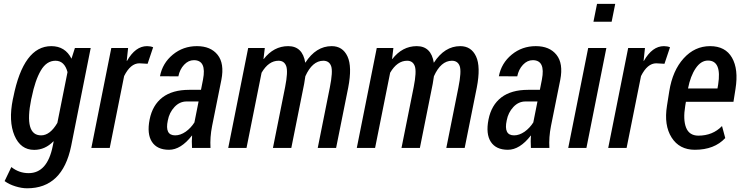

<svg xmlns="http://www.w3.org/2000/svg" viewBox="-20 -782 3926 1015"><path d="M147.5 -267.6 145 -257.3Q106.4 -66.4 197.3 -66.4Q244.6 -66.4 283.2 -132.3L336.9 -400.9Q320.8 -460.9 273.4 -460.9Q226.1 -460.9 195.8 -409.2Q165.5 -357.4 147.5 -267.6ZM251 -538.1Q324.7 -538.1 357.9 -471.7L376 -528.3H459.5L356 -9.3Q310.1 213.4 123.5 213.4Q94.7 213.4 61.5 203.1Q28.3 192.9 4.4 175.3L40 101.1Q80.6 133.3 131.3 133.3Q230 133.3 258.8 -9.8L263.7 -34.2L262.2 -34.7Q218.3 10.3 160.6 10.3Q88.9 10.3 56.6 -65.4Q24.4 -141.1 47.9 -257.3L50.3 -267.6Q104 -538.1 251 -538.1Z M757.3 -538.1Q775.4 -538.1 789.6 -532.2L760.3 -444.8L716.8 -447.3Q669.9 -447.3 636.2 -379.9L560.1 0H462.9L568.4 -528.3H657.2L649.9 -460.4L651.4 -460Q695.8 -538.1 757.3 -538.1Z M906.2 -66.4Q933.6 -66.4 961.9 -85.9Q989.3 -105.5 1007.8 -134.8L1029.8 -245.6H966.3Q929.7 -245.6 902.3 -216.3Q875 -187 867.2 -145.5Q850.1 -66.4 906.2 -66.4ZM980 -307.1H1042.5L1053.2 -361.3Q1073.2 -463.9 1004.9 -463.9Q976.1 -463.9 953.1 -439.5Q930.2 -415 922.9 -378.4L825.7 -378.9Q838.9 -448.2 893.6 -493.2Q948.2 -538.1 1021 -538.1Q1093.8 -538.1 1130.4 -492.2Q1167 -446.3 1150.4 -360.4L1101.1 -115.2Q1089.4 -55.7 1092.8 0H995.1Q994.1 -19.5 994.1 -35.2Q994.1 -50.8 995.6 -64.9L994.6 -65.4Q936 9.8 873.5 9.8Q810.5 9.8 783.2 -32.2Q755.9 -74.2 771 -150.4Q786.1 -226.6 838.9 -267.1Q891.6 -307.1 980 -307.1Z M1593.8 -450.2Q1650.4 -538.1 1733.4 -538.1Q1791.5 -538.1 1816.9 -483.9Q1842.3 -429.7 1820.8 -318.8L1756.8 0H1659.7L1723.6 -319.3Q1740.7 -404.3 1730.5 -432.6Q1720.2 -460.9 1689 -460.9Q1630.9 -460.4 1594.2 -378.9Q1590.8 -355.5 1587.9 -338.9L1520 0H1422.9L1487.3 -321.8Q1503.4 -403.3 1493.2 -432.1Q1482.9 -460.9 1452.6 -460.9Q1399.9 -460.9 1362.8 -397.5L1283.2 0H1186.5L1292 -528.3H1379.9L1373 -470.7L1374 -469.7Q1427.2 -538.1 1503.4 -538.1Q1579.6 -538.1 1593.8 -450.2Z M2273.4 -450.2Q2330.1 -538.1 2413.1 -538.1Q2471.2 -538.1 2496.6 -483.9Q2522 -429.7 2500.5 -318.8L2436.5 0H2339.4L2403.3 -319.3Q2420.4 -404.3 2410.2 -432.6Q2399.9 -460.9 2368.7 -460.9Q2310.5 -460.4 2273.9 -378.9Q2270.5 -355.5 2267.6 -338.9L2199.7 0H2102.5L2167 -321.8Q2183.1 -403.3 2172.9 -432.1Q2162.6 -460.9 2132.3 -460.9Q2079.6 -460.9 2042.5 -397.5L1962.9 0H1866.2L1971.7 -528.3H2059.6L2052.7 -470.7L2053.7 -469.7Q2106.9 -538.1 2183.1 -538.1Q2259.3 -538.1 2273.4 -450.2Z M2697.8 -66.4Q2725.1 -66.4 2753.4 -85.9Q2780.8 -105.5 2799.3 -134.8L2821.3 -245.6H2757.8Q2721.2 -245.6 2693.8 -216.3Q2666.5 -187 2658.7 -145.5Q2641.6 -66.4 2697.8 -66.4ZM2771.5 -307.1H2834L2844.7 -361.3Q2864.7 -463.9 2796.4 -463.9Q2767.6 -463.9 2744.6 -439.5Q2721.7 -415 2714.4 -378.4L2617.2 -378.9Q2630.4 -448.2 2685.1 -493.2Q2739.7 -538.1 2812.5 -538.1Q2885.3 -538.1 2921.9 -492.2Q2958.5 -446.3 2941.9 -360.4L2892.6 -115.2Q2880.9 -55.7 2884.3 0H2786.6Q2785.6 -19.5 2785.6 -35.2Q2785.6 -50.8 2787.1 -64.9L2786.1 -65.4Q2727.5 9.8 2665 9.8Q2602.1 9.8 2574.7 -32.2Q2547.4 -74.2 2562.5 -150.4Q2577.6 -226.6 2630.4 -267.1Q2683.1 -307.1 2771.5 -307.1Z M3213.4 -667H3117.2L3136.2 -761.7H3232.4ZM3080.1 0H2983.9L3089.4 -528.3H3185.5Z M3489.7 -538.1Q3507.8 -538.1 3522 -532.2L3492.7 -444.8L3449.2 -447.3Q3402.3 -447.3 3368.7 -379.9L3292.5 0H3195.3L3300.8 -528.3H3389.6L3382.3 -460.4L3383.8 -460Q3428.2 -538.1 3489.7 -538.1Z M3776.4 -334.5Q3796.4 -461.9 3722.7 -461.9Q3685.5 -461.9 3657.7 -420.9Q3629.9 -379.9 3617.2 -314.5H3772.9ZM3653.3 9.8Q3571.3 9.8 3530.3 -55.2Q3489.3 -120.1 3505.9 -222.7L3518.1 -299.8Q3535.6 -409.2 3594.2 -473.6Q3652.8 -538.1 3733.9 -538.1Q3814.5 -538.1 3849.6 -477.1Q3884.8 -416 3868.2 -312L3857.4 -243.7H3606L3602.5 -222.7Q3590.3 -149.4 3606.9 -107.4Q3623.5 -65.4 3671.4 -64.9Q3748 -64.9 3796.9 -115.7L3814 -52.2Q3756.3 9.8 3653.3 9.8Z"/></svg>

Font: RobotoCondensed-Italic
Style: Italic
Weight: 400
Designer: Google
Version: Version 1.200311; 2013